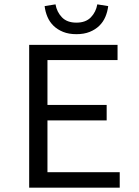

<svg xmlns="http://www.w3.org/2000/svg" viewBox="-20 -862 640 882"><path d="M114 0V-656H520V-586H198V-380H470V-309H198V-71H530V0ZM331 -705Q296 -705 270 -715.5Q244 -726 226 -743.5Q208 -761 198 -784.5Q188 -808 185 -834L235 -842Q241 -807 264.5 -782.5Q288 -758 331 -758Q374 -758 397.5 -782.5Q421 -807 427 -842L477 -834Q474 -808 464 -784.5Q454 -761 436 -743.5Q418 -726 392 -715.5Q366 -705 331 -705Z"/></svg>

Font: Source Code Pro
Style: Regular
Weight: 400
Monospace: yes
Designer: Paul D. Hunt, Teo Tuominen
Foundry: Adobe Systems Incorporated
Version: Version 2.030;PS 1.000;hotconv 16.6.51;makeotf.lib2.5.65220